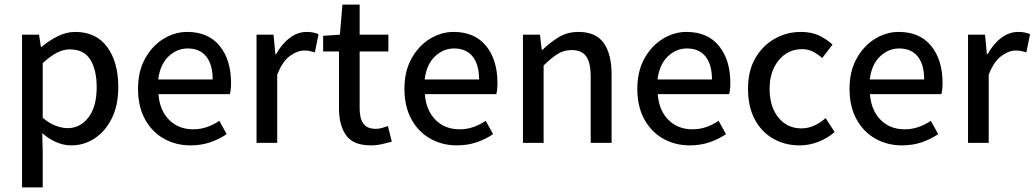

<svg xmlns="http://www.w3.org/2000/svg" viewBox="-20 -622 4505 836"><path d="M76 194V-471H150L158 -418H161Q192 -444 230 -463.5Q268 -483 308 -483Q398 -483 446.5 -417.5Q495 -352 495 -243Q495 -163 466.5 -106Q438 -49 391.5 -19Q345 11 291 11Q226 11 164 -42L166 38V194ZM274 -64Q329 -64 365 -110.5Q401 -157 401 -242Q401 -317 373.5 -362Q346 -407 284 -407Q256 -407 227 -392Q198 -377 166 -347V-109Q196 -84 224 -74Q252 -64 274 -64Z M809 11Q746 11 694 -18Q642 -47 611.5 -102.5Q581 -158 581 -235Q581 -312 612 -367.5Q643 -423 692 -453Q741 -483 795 -483Q887 -483 936.5 -422Q986 -361 986 -261Q986 -232 981 -212H670Q675 -142 716 -100.5Q757 -59 821 -59Q853 -59 881.5 -69Q910 -79 935 -96L967 -38Q935 -16 895.5 -2.5Q856 11 809 11ZM669 -276H906Q906 -341 878 -376Q850 -411 797 -411Q750 -411 713.5 -376Q677 -341 669 -276Z M1097 0V-471H1171L1179 -386H1182Q1207 -431 1241.5 -457Q1276 -483 1316 -483Q1346 -483 1367 -473L1351 -394Q1338 -398 1328 -400Q1318 -402 1304 -402Q1275 -402 1242.5 -378.5Q1210 -355 1187 -297V0Z M1595 11Q1518 11 1487 -33Q1456 -77 1456 -150V-398H1387V-466L1460 -471L1471 -602H1546V-471H1671V-398H1546V-149Q1546 -106 1562.5 -83.5Q1579 -61 1617 -61Q1630 -61 1644 -65Q1658 -69 1669 -73L1686 -5Q1667 0 1643.5 5.5Q1620 11 1595 11Z M1969 11Q1906 11 1854 -18Q1802 -47 1771.5 -102.5Q1741 -158 1741 -235Q1741 -312 1772 -367.5Q1803 -423 1852 -453Q1901 -483 1955 -483Q2047 -483 2096.5 -422Q2146 -361 2146 -261Q2146 -232 2141 -212H1830Q1835 -142 1876 -100.5Q1917 -59 1981 -59Q2013 -59 2041.5 -69Q2070 -79 2095 -96L2127 -38Q2095 -16 2055.5 -2.5Q2016 11 1969 11ZM1829 -276H2066Q2066 -341 2038 -376Q2010 -411 1957 -411Q1910 -411 1873.5 -376Q1837 -341 1829 -276Z M2257 0V-471H2331L2339 -405H2342Q2375 -437 2412.5 -460Q2450 -483 2499 -483Q2574 -483 2608.5 -435Q2643 -387 2643 -297V0H2552V-286Q2552 -349 2532.5 -376.5Q2513 -404 2469 -404Q2435 -404 2408 -387Q2381 -370 2347 -337V0Z M2983 11Q2920 11 2868 -18Q2816 -47 2785.5 -102.5Q2755 -158 2755 -235Q2755 -312 2786 -367.5Q2817 -423 2866 -453Q2915 -483 2969 -483Q3061 -483 3110.5 -422Q3160 -361 3160 -261Q3160 -232 3155 -212H2844Q2849 -142 2890 -100.5Q2931 -59 2995 -59Q3027 -59 3055.5 -69Q3084 -79 3109 -96L3141 -38Q3109 -16 3069.5 -2.5Q3030 11 2983 11ZM2843 -276H3080Q3080 -341 3052 -376Q3024 -411 2971 -411Q2924 -411 2887.5 -376Q2851 -341 2843 -276Z M3461 11Q3398 11 3347 -18Q3296 -47 3266.5 -102Q3237 -157 3237 -235Q3237 -314 3269 -369Q3301 -424 3353.5 -453.5Q3406 -483 3467 -483Q3514 -483 3547 -467Q3580 -451 3605 -428L3560 -369Q3540 -387 3519 -397.5Q3498 -408 3472 -408Q3411 -408 3371 -360Q3331 -312 3331 -235Q3331 -157 3369.5 -110Q3408 -63 3469 -63Q3500 -63 3527 -76Q3554 -89 3575 -108L3614 -47Q3582 -19 3542 -4Q3502 11 3461 11Z M3907 11Q3844 11 3792 -18Q3740 -47 3709.5 -102.5Q3679 -158 3679 -235Q3679 -312 3710 -367.5Q3741 -423 3790 -453Q3839 -483 3893 -483Q3985 -483 4034.5 -422Q4084 -361 4084 -261Q4084 -232 4079 -212H3768Q3773 -142 3814 -100.5Q3855 -59 3919 -59Q3951 -59 3979.5 -69Q4008 -79 4033 -96L4065 -38Q4033 -16 3993.5 -2.5Q3954 11 3907 11ZM3767 -276H4004Q4004 -341 3976 -376Q3948 -411 3895 -411Q3848 -411 3811.5 -376Q3775 -341 3767 -276Z M4195 0V-471H4269L4277 -386H4280Q4305 -431 4339.5 -457Q4374 -483 4414 -483Q4444 -483 4465 -473L4449 -394Q4436 -398 4426 -400Q4416 -402 4402 -402Q4373 -402 4340.5 -378.5Q4308 -355 4285 -297V0Z"/></svg>

Font: Narnoor
Style: Regular
Weight: 400
Designer: S. Sridhar Murthy
Foundry: SIL International
Version: Version 3.000